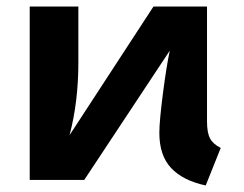

<svg xmlns="http://www.w3.org/2000/svg" viewBox="-20 -551 747 588"><path d="M71 0V-531H220V-360Q220 -239 193 -137L450 -531H614V-179Q614 -145 623 -127.5Q632 -110 656 -98L610 17Q540 2 504 -36.5Q468 -75 468 -144Q468 -180 479 -265Q490 -350 500 -396L238 0Z"/></svg>

Font: Fix15 Mono
Style: Bold
Weight: 700
Designer: Carrois Corporate & Edenspiekermann AG
Foundry: Carrois Corporate GbR & Edenspiekermann AG
Version: Version 3.206